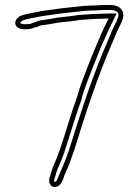

<svg xmlns="http://www.w3.org/2000/svg" viewBox="-20 -695 555 769"><path d="M41 -603C41 -583 65 -576 86 -578C97 -578 107 -580 116 -584L132 -588C132 -590 138 -592 142 -593C164 -596 193 -600 217 -605C243 -608 275 -610 298 -615C317 -617 336 -617 355 -619C366 -619 376 -620 387 -620C396 -620 406 -621 415 -621C402 -595 389 -569 377 -539C362 -506 350 -474 337 -443C321 -400 301 -353 288 -305C263 -236 245 -170 221 -99C220 -95 218 -90 216 -86C203 -47 194 -35 187 -11L181 9C178 15 177 22 177 29C177 43 186 54 198 54C229 54 233 16 243 -5C254 -27 266 -61 277 -93C324 -244 372 -393 433 -531C444 -559 453 -579 460 -592C464 -599 467 -606 469 -613C485 -650 460 -675 423 -675H398C389 -675 381 -674 373 -674C364 -673 356 -673 347 -673C336 -672 324 -672 312 -671C258 -666 201 -659 148 -651C113 -643 86 -641 58 -630L55 -626C47 -622 41 -613 41 -603ZM61 -602V-603C61 -605 63 -607 64 -608L68 -610L70 -613C93 -621 119 -624 152 -631C205 -639 261 -646 314 -651C324 -652 338 -652 348 -653C356 -653 366 -653 374 -654C383 -654 391 -655 398 -655H423C430 -655 436 -654 441 -652C453 -647 459 -639 451 -621L450 -620V-618C448 -613 447 -608 443 -602C435 -587 426 -567 415 -539C353 -399 305 -250 258 -99C247 -66 235 -35 225 -14C210 18 209 34 198 34C198 33 197 32 197 29C197 24 198 20 199 18L200 16L206 -5C212 -25 222 -39 235 -78C238 -85 239 -89 240 -93C264 -165 282 -230 307 -298V-299V-300C319 -346 340 -393 356 -436C370 -468 380 -499 395 -531L396 -532C408 -561 420 -586 433 -612L447 -641H415C405 -641 395 -640 387 -640C375 -640 365 -639 355 -639H354H353C335 -637 316 -637 296 -635H295H294C273 -631 242 -628 215 -625H214H213C190 -620 161 -616 139 -613H138L137 -612C133 -611 128 -610 122 -606L109 -603L108 -602C102 -599 95 -598 86 -598H85H84C70 -597 61 -602 61 -602Z"/></svg>

Font: Scribbler
Style: Clr
Weight: 400
Designer: Mew Too
Foundry: Cannot Into Space Fonts
Version: Version 1.001